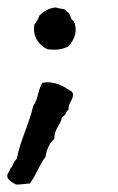

<svg xmlns="http://www.w3.org/2000/svg" viewBox="-47 -344 317 515"><path d="M33 148C50 127 58 98 75 77C78 56 87 38 99 28C98 2 115 -7 119 -29C122 -32 126 -34 129 -38C131 -42 132 -48 137 -49C135 -69 149 -73 149 -92L146 -98C126 -111 101 -128 67 -122C55 -105 55 -76 42 -60C31 -10 8 30 -2 82C-9 88 -12 97 -16 105C-20 105 -18 109 -20 111C-23 118 -29 122 -27 132C-23 141 -13 146 -4 151C10 151 21 149 33 148ZM154 -279C154 -281 154 -283 152 -283C152 -289 145 -289 144 -295L138 -309C133 -311 130 -316 126 -319C118 -320 110 -322 102 -324C83 -322 70 -313 59 -303C56 -294 51 -285 45 -278C40 -244 58 -223 80 -212C102 -209 121 -211 137 -220C148 -233 161 -252 154 -279Z"/></svg>

Font: FuturaRener
Style: Regular
Weight: 400
Designer: BSozoo
Foundry: BSozoo
Version: Version 1.0